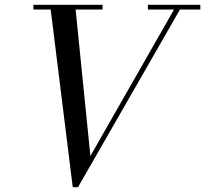

<svg xmlns="http://www.w3.org/2000/svg" viewBox="-20 -770 860 805"><path d="M359 -116 709.6 -730H600V-750H820V-730H734.5L307 15H285L192.5 -730H120V-750H410V-730H297Z"/></svg>

Font: Bodoni* 11
Style: Italic
Weight: 400
Italic angle: -13°
Version: Version 1.002